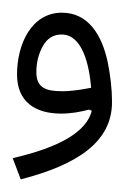

<svg xmlns="http://www.w3.org/2000/svg" viewBox="-97 -725 196 301"><path d="M46.9 -551.3C38.6 -518.6 -2.9 -494.1 -77.1 -477.1L-64.5 -443.8C24.9 -466.8 78.6 -502.9 78.6 -564.9C78.6 -585 76.2 -606 71.8 -627.9C62.5 -670.9 41 -705.1 0 -705.1C-47.9 -705.1 -70.3 -655.3 -70.3 -608.4C-70.3 -565.9 -42.5 -546.9 -1 -546.9C14.6 -546.9 30.3 -549.8 42.5 -553.2ZM-40 -611.8C-40 -627 -36.6 -640.6 -29.8 -652.8C-22.9 -665 -13.2 -670.9 -0.5 -670.9C32.7 -670.9 43 -622.1 45.9 -587.4C32.7 -585 17.6 -582 0.5 -582C-24.4 -582 -40 -586.9 -40 -611.8Z"/></svg>

Font: Estedad Light
Style: Regular
Weight: 300
Designer: Amin Abedi
Version: Version 7.3